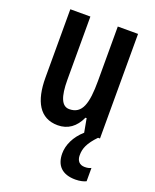

<svg xmlns="http://www.w3.org/2000/svg" viewBox="-143 -624 753 935"><g transform="rotate(20 233.0 -156.5)"><path d="M418 218V149C410 153 401 156 385 156C358 156 343 139 343 110C343 75 355 45 398 0H408V-542H303V-260C303 -143 285 -83 218 -83C179 -83 161 -126 161 -215V-542H57V-188C57 -66 98 10 192 10C244 10 283 -18 307 -71H313L326 0C282 39 260 87 260 131C260 193 294 229 363 229C387 229 406 224 418 218Z"/></g></svg>

Font: Noto Sans Display Condensed Medium
Style: Regular
Weight: 500
Width: 3
Designer: Monotype Design Team
Foundry: Monotype Imaging Inc.
Version: Version 1.900